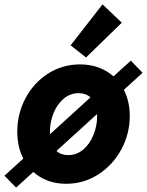

<svg xmlns="http://www.w3.org/2000/svg" viewBox="-48 -825 666 870"><path d="M103 -45.9 24.9 24.9 -27.8 -28.8 57.6 -106.4Q30.3 -159.7 30.3 -228.5Q30.3 -309.1 67.1 -379.2Q104 -449.2 169.2 -491.2Q234.4 -533.2 314.9 -533.2Q360.4 -533.2 398.7 -519Q437 -504.9 466.3 -479L544.9 -550.3L598.1 -495.1L513.2 -418Q540 -365.7 540 -299.3Q540 -219.2 502 -148.4Q463.9 -77.6 397.7 -34.9Q331.5 7.8 251 7.8Q206.5 7.8 169.2 -6.1Q131.8 -20 103 -45.9ZM392.1 -297.9Q392.1 -304.7 391.6 -308.1L208 -141.1Q228.5 -122.1 260.7 -122.1Q299.8 -122.1 329.6 -147.7Q359.4 -173.3 375.7 -214.1Q392.1 -254.9 392.1 -297.9ZM272 -619.6 416.5 -805.2 503.9 -722.2 341.8 -564.5ZM178.7 -216.8 361.8 -383.8Q341.3 -402.8 308.6 -402.8Q269.5 -402.8 239.7 -377.2Q210 -351.6 194.1 -311Q178.2 -270.5 178.2 -227.5Q178.2 -220.2 178.7 -216.8Z"/></svg>

Font: Reddit Sans Chocolate ExBold
Style: Italic
Weight: 800
Italic angle: -11.25°
Designer: Stephen Hutchings
Version: Version 1.013